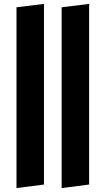

<svg xmlns="http://www.w3.org/2000/svg" viewBox="-20 -785 538 978"><path d="M294 173V-748L434 -765V155ZM64 173V-748L204 -765V155Z"/></svg>

Font: Freeman
Style: Regular
Weight: 400
Designer: Vernon Adams, Aoife Mooney, Rodrigo Fuenzalida
Foundry: Rodrigo Fuenzalida
Version: Version 1.000; ttfautohint (v1.8.4.7-5d5b)